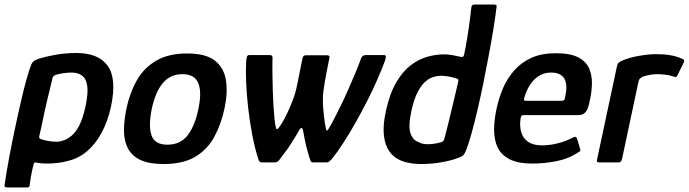

<svg xmlns="http://www.w3.org/2000/svg" viewBox="-32 -714 3028 844"><path d="M-12 100Q-6 56 8 -20Q22 -96 46 -206Q54 -241 63.5 -282.5Q73 -324 84 -363.5Q95 -403 105 -429Q109 -439 116 -445Q123 -451 142 -457Q168 -465 211 -473Q254 -481 304 -481Q401 -481 441.5 -424.5Q482 -368 456 -246Q442 -181 415 -131Q388 -81 351 -49.5Q314 -18 268 -7Q248 -1 223 2Q198 5 175 5Q152 5 135 2Q127 0 122.5 0Q118 0 116 7Q114 14 110.5 29.5Q107 45 104 61.5Q101 78 100 89Q99 100 97.5 105Q96 110 83 110H1Q-6 110 -9.5 108Q-13 106 -12 100ZM141 -117Q139 -109 141.5 -106.5Q144 -104 149 -102Q163 -97 182 -94Q201 -91 216 -91Q231 -91 248.5 -97Q266 -103 284.5 -119Q303 -135 318 -165.5Q333 -196 344 -247Q356 -304 351.5 -336Q347 -368 329 -381.5Q311 -395 284 -395Q264 -395 244.5 -392Q225 -389 210 -384Q207 -382 203.5 -379Q200 -376 199 -371Q194 -348 187 -321Q180 -294 173.5 -265.5Q167 -237 161 -209Q155 -181 150 -157Q145 -133 141 -117Z M687 7Q623 7 585 -11Q547 -29 530 -62.5Q513 -96 513 -140.5Q513 -185 524 -238Q539 -308 570.5 -362.5Q602 -417 656 -448Q710 -479 790 -479Q872 -479 912 -448Q952 -417 961 -362.5Q970 -308 955 -238Q940 -168 910 -112.5Q880 -57 826.5 -25Q773 7 687 7ZM704 -78Q761 -78 793 -119.5Q825 -161 840 -235Q856 -310 839.5 -349Q823 -388 770 -388Q717 -388 684 -349Q651 -310 635 -235Q620 -160 634 -119Q648 -78 704 -78Z M1120 0Q1113 0 1109.5 -3.5Q1106 -7 1104 -13Q1087 -66 1076 -125.5Q1065 -185 1058.5 -243Q1052 -301 1050 -352.5Q1048 -404 1050 -443Q1051 -455 1053 -463.5Q1055 -472 1064 -472H1154Q1166 -472 1166 -460Q1165 -429 1165.5 -392.5Q1166 -356 1167 -319.5Q1168 -283 1170 -250.5Q1172 -218 1174.5 -193Q1177 -168 1180 -157Q1183 -138 1194 -153Q1204 -166 1216 -188Q1228 -210 1239 -235Q1250 -260 1258.5 -283.5Q1267 -307 1270 -322Q1274 -339 1278 -359Q1282 -379 1285.5 -397.5Q1289 -416 1292.5 -432Q1296 -448 1298 -458Q1300 -471 1312 -471H1406Q1411 -471 1414.5 -468.5Q1418 -466 1416 -459Q1411 -433 1403.5 -396Q1396 -359 1390 -316Q1388 -300 1387.5 -280.5Q1387 -261 1388.5 -241Q1390 -221 1392 -203Q1394 -185 1396.5 -170.5Q1399 -156 1401 -147Q1404 -133 1412 -147Q1422 -163 1436 -190Q1450 -217 1466 -249.5Q1482 -282 1498 -318.5Q1514 -355 1529 -390.5Q1544 -426 1555 -457Q1560 -472 1577 -472H1656Q1664 -472 1664 -465Q1664 -458 1660 -446Q1647 -411 1627.5 -366Q1608 -321 1583 -272Q1558 -223 1531 -175Q1504 -127 1477 -85.5Q1450 -44 1426 -14Q1419 -7 1414.5 -3.5Q1410 0 1403 0H1348Q1340 0 1337 -2Q1334 -4 1332 -10Q1327 -24 1320.5 -47.5Q1314 -71 1308.5 -96.5Q1303 -122 1300 -141Q1298 -151 1293 -151Q1288 -151 1284 -143Q1279 -134 1270 -119Q1261 -104 1251.5 -89Q1242 -74 1234 -62Q1224 -49 1212.5 -33.5Q1201 -18 1195 -10Q1192 -6 1187 -3Q1182 0 1176 0Z M1665 -229Q1682 -305 1710.5 -353Q1739 -401 1774 -427.5Q1809 -454 1846.5 -464.5Q1884 -475 1920 -475Q1938 -475 1957.5 -471.5Q1977 -468 1989 -465Q1997 -463 2001.5 -464Q2006 -465 2008 -473Q2012 -491 2016 -513Q2020 -535 2023.5 -557.5Q2027 -580 2030 -602Q2033 -624 2035.5 -643Q2038 -662 2039 -674Q2040 -688 2043.5 -691Q2047 -694 2055 -694H2138Q2144 -694 2148 -692.5Q2152 -691 2151 -685Q2146 -642 2137 -587Q2128 -532 2116.5 -470.5Q2105 -409 2092.5 -347.5Q2080 -286 2066.5 -228.5Q2053 -171 2040 -124.5Q2027 -78 2014 -47Q2010 -37 2004 -31Q1998 -25 1976 -18Q1954 -9 1910.5 -1Q1867 7 1819 7Q1779 7 1746.5 -2.5Q1714 -12 1694 -32Q1665 -59 1657 -108.5Q1649 -158 1665 -229ZM1777 -229Q1762 -161 1772 -129.5Q1782 -98 1807 -90Q1819 -82 1837.5 -80.5Q1856 -79 1875.5 -82Q1895 -85 1911 -90Q1915 -93 1917.5 -95.5Q1920 -98 1921 -103Q1927 -126 1934 -153Q1941 -180 1947.5 -208Q1954 -236 1960.5 -262.5Q1967 -289 1972.5 -313Q1978 -337 1982 -354Q1984 -362 1982 -365Q1980 -368 1975 -369Q1959 -374 1940.5 -377.5Q1922 -381 1907 -381Q1892 -381 1874 -376Q1856 -371 1838 -355.5Q1820 -340 1804 -309.5Q1788 -279 1777 -229Z M2151 -237Q2161 -284 2179.5 -327Q2198 -370 2229 -405Q2260 -440 2304.5 -460Q2349 -480 2412 -480Q2476 -480 2510.5 -461.5Q2545 -443 2558 -412.5Q2571 -382 2570 -345.5Q2569 -309 2561 -273Q2553 -232 2541 -220Q2529 -208 2511 -208H2269Q2264 -208 2261.5 -206Q2259 -204 2257 -196Q2251 -161 2259 -133.5Q2267 -106 2289.5 -90.5Q2312 -75 2351 -75Q2386 -75 2422 -84.5Q2458 -94 2477 -105Q2489 -111 2495.5 -112.5Q2502 -114 2506 -100L2517 -63Q2521 -53 2517.5 -49.5Q2514 -46 2503 -40Q2464 -15 2411.5 -5Q2359 5 2309 5Q2245 5 2208 -14Q2171 -33 2155.5 -66Q2140 -99 2140 -143Q2140 -187 2151 -237ZM2453 -291Q2458 -314 2457.5 -332.5Q2457 -351 2450.5 -365Q2444 -379 2429 -387Q2414 -395 2391 -395Q2366 -395 2346.5 -385.5Q2327 -376 2313 -360.5Q2299 -345 2289.5 -327Q2280 -309 2275 -292Q2271 -279 2271.5 -275Q2272 -271 2278 -271Q2317 -271 2357 -271Q2397 -271 2437 -271Q2445 -271 2448 -274.5Q2451 -278 2453 -291Z M2852 -476Q2923 -476 2966 -456Q2975 -452 2975.5 -449Q2976 -446 2974 -440L2947 -385Q2944 -377 2940.5 -376Q2937 -375 2930 -377Q2914 -383 2893.5 -385.5Q2873 -388 2860 -388Q2844 -388 2831 -386Q2818 -384 2808.5 -381.5Q2799 -379 2793 -377Q2788 -374 2782.5 -370Q2777 -366 2774 -352L2703 -18Q2700 -6 2696.5 -3Q2693 0 2685 0H2601Q2597 0 2593.5 -2.5Q2590 -5 2593 -15L2679 -418Q2682 -433 2686.5 -437.5Q2691 -442 2702 -447Q2734 -461 2777 -468.5Q2820 -476 2852 -476Z"/></svg>

Font: Glory Thin SemiBold
Style: Italic
Weight: 600
Italic angle: -12°
Version: Version 1.011